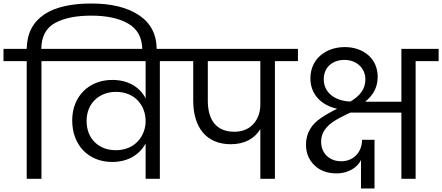

<svg xmlns="http://www.w3.org/2000/svg" viewBox="-47 -1018 2517 1093"><path d="M105 -670V0H189V-670H320V-740H188C189 -810 215 -859 266 -887C317 -915 386 -929 473 -929C560 -929 631 -914 684 -883C737 -852 763 -802 763 -733V-719H845V-735C845 -821 812 -886 745 -931C678 -976 587 -998 473 -998C244 -998 108 -917 105 -740H-27V-670Z M267 -670H782V-458C749 -522 683 -563 592 -563C459 -563 364 -469 364 -333C364 -191 457 -96 592 -96C681 -96 747 -137 782 -201V0H863V-670H995V-740H267ZM446 -330C446 -431 519 -495 613 -495C725 -495 782 -413 782 -329V-328C782 -248 725 -163 613 -163C564 -163 524 -178 493 -208C462 -238 446 -279 446 -330Z M941 -740V-670H1053V-445C1053 -293 1127 -197 1267 -197C1344 -197 1402 -228 1435 -283V0H1518V-670H1649V-740ZM1435 -670V-423C1435 -379 1422 -342 1396 -313C1369 -283 1333 -268 1287 -268C1186 -268 1136 -333 1136 -445V-670Z M1743 -77C1775 -46 1817 -31 1869 -31C1942 -31 1991 -70 2008 -107V55H2085V-222H2014C2014 -154 1968 -100 1895 -100C1826 -100 1781 -148 1781 -211C1781 -237 1788 -259 1801 -278C1827 -315 1861 -335 1928 -368L1947 -377H2238V0H2319V-670H2450V-740H2238V-439H2032C2077 -476 2103 -520 2103 -581C2103 -687 2019 -750 1916 -750C1806 -750 1720 -681 1720 -572C1720 -479 1784 -418 1872 -399C1834 -380 1803 -362 1780 -346C1732 -314 1695 -266 1695 -195C1695 -147 1711 -108 1743 -77ZM1796 -567C1796 -636 1847 -677 1914 -677C1982 -677 2033 -631 2033 -566C2033 -511 2003 -473 1948 -440C1859 -443 1796 -491 1796 -567Z"/></svg>

Font: Poppins
Style: Regular
Weight: 400
Designer: Ninad Kale (Devanagari), Jonny Pinhorn (Latin)
Foundry: Indian Type Foundry
Version: 4.004